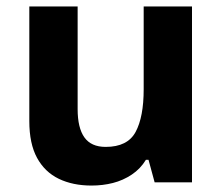

<svg xmlns="http://www.w3.org/2000/svg" viewBox="-20 -566 689 596"><path d="M576 -546V0H460L441 -70H433Q416 -42 389 -24Q362 -6 330.5 2Q299 10 264 10Q206 10 162.5 -11Q119 -32 95 -76Q71 -120 71 -190V-546H221V-227Q221 -169 242 -139.5Q263 -110 308 -110Q376 -110 401 -156.5Q426 -203 426 -289V-546Z"/></svg>

Font: Noto Sans Syriac Eastern
Style: Bold
Weight: 700
Designer: Patrick Giasson and the Monotype Design Team
Foundry: Monotype Imaging Inc.
Version: Version 3.001